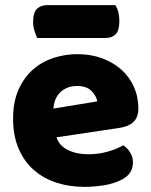

<svg xmlns="http://www.w3.org/2000/svg" viewBox="-20 -712 590 748"><path d="M309 16Q250 16 199.5 -0.5Q149 -17 111.5 -50Q74 -83 52.5 -133Q31 -183 31 -250Q31 -316 52.5 -363.5Q74 -411 109 -441.5Q144 -472 189 -486.5Q234 -501 281 -501Q334 -501 377.5 -485Q421 -469 452.5 -441Q484 -413 501.5 -374Q519 -335 519 -289Q519 -255 500 -237Q481 -219 447 -214L200 -177Q211 -144 245 -127.5Q279 -111 323 -111Q364 -111 400.5 -121.5Q437 -132 460 -146Q476 -136 487 -118Q498 -100 498 -80Q498 -35 456 -13Q424 4 384 10Q344 16 309 16ZM281 -377Q257 -377 239.5 -369Q222 -361 211 -348.5Q200 -336 194.5 -320.5Q189 -305 188 -289L359 -317Q356 -337 337 -357Q318 -377 281 -377ZM125 -564Q120 -575 114.5 -591.5Q109 -608 109 -626Q109 -663 124 -677.5Q139 -692 164 -692H429Q437 -681 441 -664.5Q445 -648 445 -630Q445 -593 430.5 -578.5Q416 -564 391 -564Z"/></svg>

Font: Baloo Thambi
Style: Regular
Weight: 400
Designer: Aadarsh Rajan and Ek Type
Foundry: Ek Type
Version: Version 1.100;PS 1.000;hotconv 1.0.88;makeotf.lib2.5.647800;